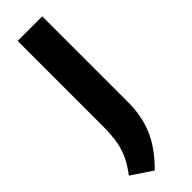

<svg xmlns="http://www.w3.org/2000/svg" viewBox="-313 -748 932 932"><g transform="rotate(-45 153.0 -282.0)"><path d="M99 175.5 -7.5 104Q22 66 39.8 29Q57.5 -8 65.2 -51Q73 -94 73 -149V-740H242V-149.5Q242 -57 210 19.8Q178 96.5 99 175.5Z"/></g></svg>

Font: Encode Sans SmExp
Style: Bold
Weight: 700
Width: 6
Designer: Multiple Designers
Foundry: Impallari Type
Version: Version 3.002; ttfautohint (v1.8.3) -l 8 -r 50 -G 200 -x 14 